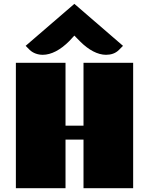

<svg xmlns="http://www.w3.org/2000/svg" viewBox="-20 -997 789 1016"><path d="M64 -1H326.7V-258.3H421.9V-1H684.6V-664.6H421.9V-332H326.7V-664.6H64ZM206.1 -707C251 -707 299.3 -732.4 345.7 -778.8C355 -788.1 364.3 -798.8 373.5 -808.6L402.8 -778.8C448.7 -732.4 497.1 -707 541 -707C567.9 -707 591.3 -714.8 608.9 -732.4L630.9 -754.4L373.5 -976.6L115.7 -754.4L137.7 -732.4C154.8 -716.3 179.7 -707 206.1 -707Z"/></svg>

Font: Plaster
Style: Regular
Weight: 400
Designer: Eben Sorkin
Foundry: Eben Sorkin
Version: Version 1.007